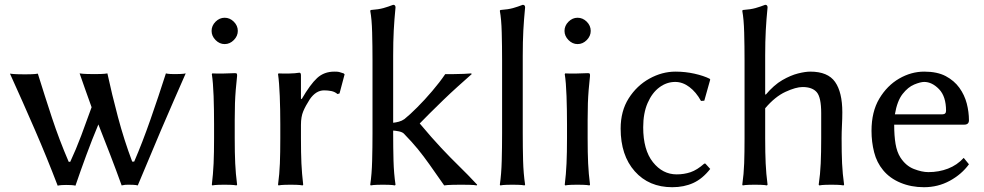

<svg xmlns="http://www.w3.org/2000/svg" viewBox="-20 -760 4050 790"><path d="M217.3 3.9Q172.9 -112.3 123.5 -226.1Q74.2 -339.8 21 -457Q34.2 -455.1 52 -454.6Q69.8 -454.1 83 -454.1Q94.2 -454.1 109.9 -454.6Q125.5 -455.1 135.7 -457Q164.1 -365.7 193.8 -275.4Q223.6 -185.1 262.7 -94.2H269Q292.5 -144.5 314.2 -202.1Q335.9 -259.8 356.9 -318.8Q343.8 -356 331.3 -390.4Q318.8 -424.8 307.6 -458Q319.8 -456.1 337.9 -455.6Q356 -455.1 369.1 -455.1Q380.4 -455.1 396 -455.6Q411.6 -456.1 421.9 -458Q439.9 -374 465.3 -278.6Q490.7 -183.1 523.9 -95.2H532.2Q565.4 -171.9 599.1 -268.3Q632.8 -364.7 662.6 -458Q669.9 -456.1 680.4 -455.6Q690.9 -455.1 698.7 -455.1Q707 -455.1 721.7 -455.6Q736.3 -456.1 744.1 -458Q722.2 -407.7 695.6 -347.4Q668.9 -287.1 642.3 -224.1Q615.7 -161.1 591.1 -102.3Q566.4 -43.5 546.9 2.9Q539.6 1 527.8 0.5Q516.1 0 507.8 0Q500.5 0 494.6 0.5Q488.8 1 480.5 2.9Q458 -59.6 433.6 -123Q409.2 -186.5 384.8 -248Q358.4 -185.1 335 -121.3Q311.5 -57.6 290.5 3.9Q283.2 2 272 1.5Q260.7 1 252 1Q244.6 1 235.1 1.5Q225.6 2 217.3 3.9Z M860.8 -249Q860.8 -308.6 858.9 -364.7Q856.9 -420.9 851.6 -455.1L853.5 -458Q870.6 -457 899.2 -457.5Q927.7 -458 945.8 -459Q952.1 -459 953.9 -457.5Q955.6 -456.1 955.6 -448.2Q952.1 -416.5 950 -389.9Q947.8 -363.3 946.8 -335Q945.8 -306.6 945.8 -266.1V-190.9Q945.8 -130.4 947.8 -87.9Q949.7 -45.4 955.6 0L953.1 2.9Q943.8 1 928.5 0.5Q913.1 0 903.3 0Q894 0 878.4 0.5Q862.8 1 853.5 2.9L851.6 0Q856.9 -43.5 858.9 -87.4Q860.8 -131.3 860.8 -190.9ZM850.6 -632.8Q850.6 -654.3 866.9 -670.7Q883.3 -687 904.3 -687Q925.8 -687 942.1 -670.7Q958.5 -654.3 958.5 -632.8Q958.5 -611.8 942.1 -595.2Q925.8 -578.6 904.3 -578.6Q883.3 -578.6 866.9 -595.2Q850.6 -611.8 850.6 -632.8Z M1218.3 -354 1221.2 -352.1Q1256.3 -412.6 1284.9 -439Q1313.5 -465.3 1355.5 -465.3Q1370.6 -465.3 1375.2 -463.9Q1379.9 -462.4 1394 -458L1397.9 -454.1L1377 -375.5L1368.7 -373Q1357.9 -382.3 1343.5 -385.3Q1329.1 -388.2 1313.5 -388.2Q1279.8 -388.2 1254.4 -351.1Q1237.3 -324.7 1227.8 -302.2Q1218.3 -279.8 1218.3 -246.1V-190.9Q1218.3 -130.4 1220.2 -87.9Q1222.2 -45.4 1227.5 0L1225.1 2.9Q1215.8 1 1200.7 0.5Q1185.5 0 1175.8 0Q1166.5 0 1150.9 0.5Q1135.3 1 1126 2.9L1124 0Q1129.9 -43.5 1131.6 -87.4Q1133.3 -131.3 1133.3 -190.9V-249Q1133.3 -308.6 1131.1 -364.7Q1128.9 -420.9 1124 -455.1L1126 -458Q1144 -457 1169.4 -457.5Q1194.8 -458 1211.9 -460.9Q1218.3 -460.9 1218.3 -450.2Z M1512.7 -212.4V-510.7Q1512.7 -571.3 1511.2 -626.5Q1509.8 -681.6 1503.4 -715.3L1505.4 -718.8Q1538.1 -721.2 1557.9 -726.8Q1577.6 -732.4 1597.7 -740.2Q1607.4 -740.2 1607.4 -729.5Q1602.5 -679.7 1600.1 -634.5Q1597.7 -589.4 1597.7 -529.8V-254.9Q1608.4 -255.9 1621.1 -259.3Q1633.8 -262.7 1644 -270Q1665.5 -287.1 1696.3 -317.9Q1727.1 -348.6 1758.3 -385.3Q1789.6 -421.9 1812 -455.1Q1826.7 -455.1 1847.7 -455.1Q1868.7 -455.1 1888.9 -456.1Q1909.2 -457 1918.9 -458L1920.9 -455.1Q1895.5 -432.6 1864.7 -405Q1834 -377.4 1803.7 -348.1Q1773.4 -318.8 1748 -293.5Q1722.7 -268.1 1707 -252Q1757.3 -191.9 1795.7 -151.1Q1834 -110.4 1868.9 -76.4Q1903.8 -42.5 1943.4 0L1941.4 2.9Q1933.6 1 1912.4 0.5Q1891.1 0 1877.4 0Q1863.8 0 1841.6 0.5Q1819.3 1 1807.6 2.9Q1771.5 -48.8 1747.1 -83.3Q1722.7 -117.7 1699.5 -146.2Q1676.3 -174.8 1641.1 -210.9Q1633.8 -217.3 1618.9 -220Q1604 -222.7 1597.7 -222.7V-212.4Q1597.7 -152.8 1599.1 -99.1Q1600.6 -45.4 1607.4 0L1605 2.9Q1595.7 1 1580.3 0.5Q1564.9 0 1555.2 0Q1545.9 0 1530.3 0.5Q1514.6 1 1505.4 2.9L1503.4 0Q1509.8 -43.5 1511.2 -98.6Q1512.7 -153.8 1512.7 -212.4Z M2045.9 -212.4V-510.7Q2045.9 -571.3 2044.4 -626.5Q2043 -681.6 2036.6 -715.3L2038.6 -718.8Q2071.3 -721.2 2091.1 -726.8Q2110.8 -732.4 2130.9 -740.2Q2140.6 -740.2 2140.6 -729.5Q2135.7 -679.7 2133.3 -634.5Q2130.9 -589.4 2130.9 -529.8V-212.4Q2130.9 -152.8 2132.3 -99.1Q2133.8 -45.4 2140.6 0L2138.2 2.9Q2128.9 1 2113.5 0.5Q2098.1 0 2088.4 0Q2079.1 0 2063.5 0.5Q2047.9 1 2038.6 2.9L2036.6 0Q2043 -43.5 2044.4 -98.6Q2045.9 -153.8 2045.9 -212.4Z M2313 -249Q2313 -308.6 2311 -364.7Q2309.1 -420.9 2303.7 -455.1L2305.7 -458Q2322.8 -457 2351.3 -457.5Q2379.9 -458 2397.9 -459Q2404.3 -459 2406 -457.5Q2407.7 -456.1 2407.7 -448.2Q2404.3 -416.5 2402.1 -389.9Q2399.9 -363.3 2398.9 -335Q2397.9 -306.6 2397.9 -266.1V-190.9Q2397.9 -130.4 2399.9 -87.9Q2401.9 -45.4 2407.7 0L2405.3 2.9Q2396 1 2380.6 0.5Q2365.2 0 2355.5 0Q2346.2 0 2330.6 0.5Q2314.9 1 2305.7 2.9L2303.7 0Q2309.1 -43.5 2311 -87.4Q2313 -131.3 2313 -190.9ZM2302.7 -632.8Q2302.7 -654.3 2319.1 -670.7Q2335.4 -687 2356.4 -687Q2377.9 -687 2394.3 -670.7Q2410.6 -654.3 2410.6 -632.8Q2410.6 -611.8 2394.3 -595.2Q2377.9 -578.6 2356.4 -578.6Q2335.4 -578.6 2319.1 -595.2Q2302.7 -611.8 2302.7 -632.8Z M2758.3 -422.9Q2723.1 -422.9 2693.1 -400.6Q2663.1 -378.4 2644.8 -336.4Q2626.5 -294.4 2626.5 -236.3Q2626.5 -143.1 2666.5 -92.8Q2706.5 -42.5 2764.2 -42.5Q2794.4 -42.5 2821.3 -51.5Q2848.1 -60.5 2877.9 -86.9H2882.3L2902.3 -64.9Q2870.6 -24.4 2832.5 -7.1Q2794.4 10.3 2746.1 10.3Q2649.9 10.3 2591.8 -55.2Q2533.7 -120.6 2533.7 -231Q2533.7 -303.2 2566.9 -355.5Q2600.1 -407.7 2652.1 -436.5Q2704.1 -465.3 2759.3 -465.3Q2799.8 -465.3 2837.6 -456.8Q2875.5 -448.2 2899.9 -436L2902.3 -432.6L2877.9 -345.7L2864.3 -344.7Q2844.2 -381.3 2816.4 -402.1Q2788.6 -422.9 2758.3 -422.9Z M3128.4 -373 3130.4 -370.1Q3164.6 -410.6 3199 -430.4Q3233.4 -450.2 3263.7 -457.8Q3293.9 -465.3 3314 -465.3Q3386.2 -465.3 3416 -422.9Q3445.8 -380.4 3445.8 -297.9Q3445.8 -272.5 3444.3 -244.4Q3442.9 -216.3 3442.9 -190.9Q3442.9 -130.4 3444.8 -87.9Q3446.8 -45.4 3453.1 0L3450.7 2.9Q3440.9 1 3425.8 0.5Q3410.6 0 3400.4 0Q3391.1 0 3376 0.5Q3360.8 1 3351.1 2.9L3348.6 0Q3355 -43.5 3356.9 -87.4Q3358.9 -131.3 3358.9 -190.9V-294.4Q3358.9 -359.4 3340.6 -380.6Q3322.3 -401.9 3282.2 -401.9Q3254.9 -401.9 3211.9 -382.1Q3168.9 -362.3 3128.4 -314.5V-190.9Q3128.4 -130.4 3130.4 -87.9Q3132.3 -45.4 3138.2 0L3135.7 2.9Q3126.5 1 3111.1 0.5Q3095.7 0 3085.9 0Q3076.7 0 3061 0.5Q3045.4 1 3036.1 2.9L3034.2 0Q3040.5 -44.4 3042 -88.4Q3043.5 -132.3 3043.5 -190.9V-509.8Q3043.5 -570.3 3042 -626Q3040.5 -681.6 3034.2 -715.3L3036.1 -718.8Q3068.8 -721.2 3088.6 -726.8Q3108.4 -732.4 3128.4 -740.2Q3138.2 -740.2 3138.2 -729.5Q3133.3 -680.7 3130.9 -635.5Q3128.4 -590.3 3128.4 -531.2Z M3945.3 -110.4 3966.8 -84Q3936.5 -42.5 3887.9 -16.1Q3839.4 10.3 3781.7 10.3Q3729 10.3 3685.1 -8.1Q3641.1 -26.4 3613.8 -59.6Q3587.4 -91.3 3576.7 -133.5Q3565.9 -175.8 3565.9 -221.7Q3565.9 -300.3 3597.9 -354Q3629.9 -407.7 3679.4 -436.5Q3729 -465.3 3782.7 -465.3Q3836.4 -465.3 3871.3 -446.8Q3906.2 -428.2 3927.5 -398.7Q3948.7 -369.1 3957.8 -334.2Q3966.8 -299.3 3966.8 -265.1Q3966.8 -247.1 3947.3 -247.1H3659.2Q3659.2 -201.2 3664.8 -168Q3670.4 -134.8 3684.6 -112.3Q3707 -77.6 3740.2 -64.7Q3773.4 -51.8 3799.8 -51.8Q3843.3 -51.8 3880.6 -66.2Q3918 -80.6 3945.3 -110.4ZM3662.1 -289.6H3857.4Q3872.6 -289.6 3872.6 -304.2Q3872.6 -363.3 3843.8 -393.1Q3814.9 -422.9 3782.7 -422.9Q3767.6 -422.9 3741.9 -412.4Q3716.3 -401.9 3693.8 -373.3Q3671.4 -344.7 3662.1 -289.6Z"/></svg>

Font: Kurinto Seri
Style: Regular
Weight: 400
Designer: Kurinto was developed by Clint Goss from a range of fonts that are compatible with the SIL Open Font License Version 1.1
Foundry: Clinton F. Goss
Version: Version 2.196; July 25, 2020